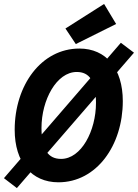

<svg xmlns="http://www.w3.org/2000/svg" viewBox="-44 -909 697 970"><path d="M251.1 12C443.7 12 576.4 -174.3 576.4 -398.2C576.4 -562.8 491.9 -663.7 357.2 -663.7C163.9 -663.7 30.2 -477.6 30.2 -253.5C30.2 -89.1 115.7 12 251.1 12ZM264.6 -106.2C200.6 -106.2 165.6 -151.1 165.6 -262.8C165.6 -403.9 241.8 -545.4 343.7 -545.4C406.9 -545.4 440.9 -500.6 440.9 -389.2C440.9 -247.8 366.5 -106.2 264.6 -106.2ZM41.2 41.2 632.9 -642.8 566.6 -692.9 -24.1 -8.9 41.2 41.2ZM339 -686.4 542.7 -787.8 481.9 -889 286.6 -765 339 -686.4Z"/></svg>

Font: Source Code Variable
Style: Italic
Weight: 400
Italic angle: -11°
Monospace: yes
Designer: Paul D. Hunt, Teo Tuominen
Foundry: Adobe Systems Incorporated
Version: Version 1.005;PS 1.0;hotconv 16.6.54;makeotf.lib2.5.65590